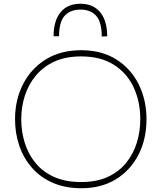

<svg xmlns="http://www.w3.org/2000/svg" viewBox="-20 -992 859 1021"><path d="M413 9Q327 9 261 -19.8Q195 -48.5 150.2 -99.5Q105.5 -150.5 82.8 -216.8Q60 -283 60 -358Q60 -461.5 102.8 -544.8Q145.5 -628 224.2 -676.5Q303 -725 411 -725Q521 -725 598.8 -675.8Q676.5 -626.5 717.8 -543.2Q759 -460 759 -358Q759 -253 716.8 -170Q674.5 -87 596.8 -39Q519 9 413 9ZM411 -24Q494 -24 553.5 -51.5Q613 -79 651.2 -126.5Q689.5 -174 707.8 -233.8Q726 -293.5 726 -358Q726 -451 691 -526.8Q656 -602.5 586 -647.2Q516 -692 411 -692Q329.5 -692 269.8 -664.8Q210 -637.5 170.8 -590.2Q131.5 -543 112.2 -483.2Q93 -423.5 93 -358Q93 -292 111.8 -232Q130.5 -172 169.2 -125Q208 -78 268 -51Q328 -24 411 -24ZM521 -798Q521 -875.5 491.2 -908.2Q461.5 -941 408 -941Q354 -941 324 -908.2Q294 -875.5 294 -799H265Q265 -881.5 302 -926.8Q339 -972 408 -972Q475.5 -972 512.8 -926.8Q550 -881.5 550 -799Z"/></svg>

Font: Heraclito Thin
Style: Regular
Weight: 100
Designer: Kostas Bartsokas (font) & Cristiano Sobral (main changes)
Foundry: Kostas Bartsokas (font) & Cristiano Sobral (main changes)
Version: Version 1.00;July 8, 2020;FontCreator 13.0.0.2655 64-bit